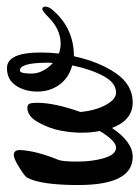

<svg xmlns="http://www.w3.org/2000/svg" viewBox="57 -462 410 565"><g transform="rotate(-90 262.5 -180.0)"><path d="M416 -207Q458 -207 494 -243Q512 -261 518.5 -261Q525 -261 525 -251Q525 -241 512 -227Q459 -168 379 -168Q363 -94 329 -44.5Q295 5 243 5Q191 5 168 -56Q127 5 83 5Q0 5 0 -155Q0 -266 22 -306Q26 -313 52 -329Q78 -345 88 -345Q103 -345 103 -327Q101 -280 75 -216Q69 -204 69 -158.5Q69 -113 79.5 -78.5Q90 -44 110 -44Q130 -44 159 -92Q154 -117 154 -145.5Q154 -174 160 -206.5Q166 -239 184 -272Q202 -305 227 -305Q235 -305 238.5 -300Q242 -295 242 -276Q242 -225 215 -149Q219 -105 235.5 -74.5Q252 -44 272 -44Q301 -44 321 -81.5Q341 -119 352 -173Q315 -183 295 -211Q275 -239 275 -275.5Q275 -312 292.5 -338.5Q310 -365 344 -365Q390 -365 390 -266Q390 -240 387 -212Q402 -207 416 -207ZM337 -327Q328 -327 328 -293Q328 -259 359 -230Q360 -235 360 -245Q360 -327 337 -327Z"/></g></svg>

Font: Cookie
Style: Regular
Weight: 400
Designer: Ania Kruk
Foundry: Ania Kruk
Version: Version 1.004